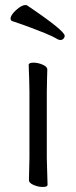

<svg xmlns="http://www.w3.org/2000/svg" viewBox="-20 -733 303 763"><path d="M220 -574Q215 -574 209 -577Q189 -589 158 -601.5Q127 -614 105.5 -622Q84 -630 73 -634L29 -649Q22 -652 22 -659Q22 -673 44 -693Q66 -713 81 -713Q85 -713 87 -712Q237 -611 237 -591Q237 -584 232 -579Q227 -574 220 -574ZM96 -417 94 -475Q94 -484 113 -484Q131 -484 149.5 -476Q168 -468 168 -457Q168 -436 167 -421L166 -368V-105L167 -67L169 1Q169 10 150 10Q132 10 113.5 2Q95 -6 95 -17L97 -105V-368Z"/></svg>

Font: Iansui
Style: Regular
Weight: 400
Designer: But Ko / Fontworks Inc.
Foundry: zi-hi.com / Fontworks Inc.
Version: Version 1.002